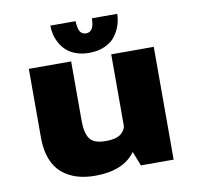

<svg xmlns="http://www.w3.org/2000/svg" viewBox="-77 -751 864 840"><g transform="rotate(-10 355.0 -330.5)"><path d="M497 -671Q497 -646 489 -621.5Q481 -597 464.8 -574.5Q448.5 -552 418 -538Q387.5 -524 347.5 -524Q315 -524 289 -533.5Q263 -543 246.8 -558Q230.5 -573 219.8 -592.8Q209 -612.5 204.5 -632Q200 -651.5 200 -671H312Q312 -664 312.8 -657.8Q313.5 -651.5 316.2 -638.8Q319 -626 327.2 -618.2Q335.5 -610.5 348.5 -610.5Q384.5 -610.5 384.5 -671ZM280 10Q235 10 198.8 -1.2Q162.5 -12.5 134 -36.2Q105.5 -60 90 -100.5Q74.5 -141 74.5 -196V-501H262.5V-237Q262.5 -182 281 -156.8Q299.5 -131.5 351 -131.5Q392.5 -131.5 413 -144Q433.5 -156.5 440.5 -180V-501H629.5V0H484L459 -64Q405.5 10 280 10Z"/></g></svg>

Font: League Mono ExtraBold
Style: Regular
Weight: 800
Width: 6
Designer: Tyler Finck
Foundry: The League of Moveable Type / Tyler Finck
Version: Version 2.210